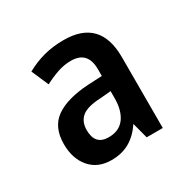

<svg xmlns="http://www.w3.org/2000/svg" viewBox="-91 -808 510 516"><g transform="rotate(-30 163.5 -550.0)"><path d="M166 -722Q279 -722 279 -604V-384H229L216 -433Q198 -406 174 -392Q150 -378 117 -378Q75 -378 51 -406Q27 -434 27 -479Q27 -532 62 -556.5Q97 -581 164 -585L207 -587V-608Q207 -664 155 -664Q134 -664 113.5 -657Q93 -650 72 -639L49 -692Q76 -707 104.5 -714.5Q133 -722 166 -722ZM173 -537Q132 -535 115.5 -521Q99 -507 99 -481Q99 -435 141 -435Q174 -435 190.5 -457.5Q207 -480 207 -518V-540Z"/></g></svg>

Font: Noto Sans Hebrew Condensed Medium
Style: Regular
Weight: 500
Width: 3
Designer: Monotype Design Team
Foundry: Monotype Imaging Inc.
Version: Version 2.004; ttfautohint (v1.8.4.7-5d5b)